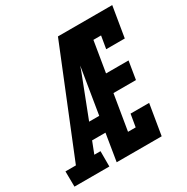

<svg xmlns="http://www.w3.org/2000/svg" viewBox="-212 -877 991 1020"><g transform="rotate(-30 283.5 -367.5)"><path d="M170 0H-44L-45 -94H19L279 -735H612L581 -548H467L480 -625H433L402 -437H540L522 -327H384L348 -110H395L408 -187H522L491 0H215L242 -166H160L132 -94H170ZM196 -260H258L304 -542Q300 -529 295 -516Q290 -503 285 -490Z"/></g></svg>

Font: Iosevka HT Extrabold Extended
Style: Italic
Weight: 800
Width: 7
Italic angle: -9°
Monospace: yes
Designer: Belleve Invis
Foundry: Belleve Invis
Version: Version 32.3.0; ttfautohint (v1.8.4)